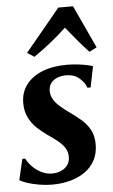

<svg xmlns="http://www.w3.org/2000/svg" viewBox="-59 -854 530 903"><g transform="rotate(-5 206.0 -402.5)"><path d="M370 -428.5H355Q347.5 -452.5 322.8 -474Q298 -495.5 260 -495.5Q237.5 -495.5 218.8 -488.2Q200 -481 188.8 -466.8Q177.5 -452.5 177 -430.5Q177 -407.5 188 -388.8Q199 -370 218.8 -353Q238.5 -336 264 -318Q293.5 -297.5 317.5 -276Q341.5 -254.5 356 -226.8Q370.5 -199 370.5 -160.5Q370.5 -118 353.8 -86Q337 -54 307 -32.5Q277 -11 237 0Q197 11 150 11Q120 11 88.2 5.5Q56.5 0 31.8 -8.2Q7 -16.5 -2 -24L21 -122H34.5Q43.5 -103 61.5 -84.2Q79.5 -65.5 103.8 -53.2Q128 -41 155.5 -41Q177 -41 196.2 -49Q215.5 -57 227.5 -73Q239.5 -89 239.5 -113Q239.5 -136 228 -154.2Q216.5 -172.5 196 -189.2Q175.5 -206 148.5 -224Q124.5 -240.5 101.2 -262.2Q78 -284 63 -313.5Q48 -343 48 -383Q48 -433 75.5 -469.2Q103 -505.5 152.2 -525Q201.5 -544.5 266.5 -544.5Q291.5 -544.5 316.8 -541.8Q342 -539 361.8 -534.8Q381.5 -530.5 390 -527ZM119.5 -595 86.5 -616.5 251.5 -816H321L414.5 -614L379.5 -596Q353 -623.5 326.8 -655.2Q300.5 -687 274 -719Q240 -687 200.5 -655.2Q161 -623.5 119.5 -595Z"/></g></svg>

Font: Merriweather 72pt
Style: Bold Italic
Weight: 700
Italic angle: -7.8°
Version: Version 2.101